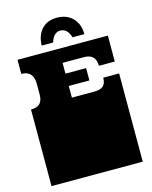

<svg xmlns="http://www.w3.org/2000/svg" viewBox="-129 -967 834 1051"><g transform="rotate(-15 288.0 -441.5)"><path d="M30 -171V-172Q30 -185 30 -191Q30 -197 30 -209V-260Q30 -269 30 -273.5Q30 -278 30 -282.5Q30 -287 30 -296V-297Q30 -310 30 -316Q30 -322 30 -334V-434Q66 -434 81.5 -451Q97 -468 97 -500V-564Q97 -597 80.5 -616.5Q64 -636 29 -636V-716H541V-569H451Q451 -636 384 -636H263V-575H380V-505H263V-439H390Q426 -439 441.5 -454Q457 -469 457 -500H547V-334Q547 -321 547 -315Q547 -309 547 -297V-296Q547 -287 547 -282.5Q547 -278 547 -273.5Q547 -269 547 -260V-209Q547 -196 547 -190Q547 -184 547 -172V-171Q547 -162 547 -157.5Q547 -153 547 -148.5Q547 -144 547 -135V0H30V-135Q30 -144 30 -148.5Q30 -153 30 -157.5Q30 -162 30 -171ZM352 -757Q336 -810 296 -810Q258 -810 242 -757H177Q179 -816 210.5 -849.5Q242 -883 296 -883Q352 -883 385.5 -848.5Q419 -814 419 -757Z"/></g></svg>

Font: Danfo
Style: Regular
Weight: 400
Version: Version 1.000;Glyphs 3.2 (3236)